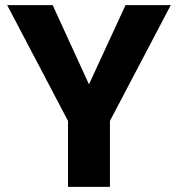

<svg xmlns="http://www.w3.org/2000/svg" viewBox="-20 -731 698 751"><path d="M8 -711 246 -258V0H410V-258L648 -711H471L328 -401L186 -711Z"/></svg>

Font: Asimov Pro
Style: Blk
Weight: 900
Designer: Google
Version: Version 2.000980; 2014